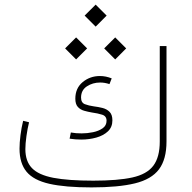

<svg xmlns="http://www.w3.org/2000/svg" viewBox="-20 -815 836 835"><path d="M348.1 -747.1 396 -699.2 443.8 -747.1 396 -794.9ZM433.1 -604.5 481 -556.6 528.8 -604.5 481 -652.3ZM263.2 -604.5 311 -556.6 358.9 -604.5 311 -652.3ZM333.5 -208Q368.2 -208 399.2 -216.8Q430.2 -225.6 449.5 -243.9Q468.8 -262.2 468.8 -291.5Q468.8 -316.4 456.5 -328.6Q444.3 -340.8 425.8 -345.5Q407.2 -350.1 387.7 -352.5Q366.2 -355.5 349.4 -361.8Q332.5 -368.2 332.5 -390.6Q332.5 -422.9 357.9 -439.5Q383.3 -456.1 415.5 -456.1Q435.5 -456.1 456.1 -449.2L465.8 -474.1Q440.4 -484.4 414.6 -484.4Q371.6 -484.4 339.6 -458Q307.6 -431.6 307.6 -385.7Q307.6 -361.8 318.6 -349.9Q329.6 -337.9 346.2 -333.3Q362.8 -328.6 379.9 -325.7Q405.3 -322.3 424.3 -316.2Q443.4 -310.1 443.4 -290Q443.4 -269 426.3 -257.1Q409.2 -245.1 384.3 -240Q359.4 -234.9 335.4 -234.9Q323.2 -234.9 311 -235.8Q298.8 -236.8 288.1 -238.8L282.7 -211.9Q307.1 -208 333.5 -208ZM385.7 -29.3Q276.9 -29.3 212.2 -41.7Q147.5 -54.2 118.9 -84Q90.3 -113.8 90.3 -166.5Q90.3 -189.9 95 -223.1Q99.6 -256.3 106.4 -283.2L80.6 -289.6Q73.2 -259.8 69.1 -227.1Q64.9 -194.3 64.9 -168.5Q64.9 -105 95.5 -68.1Q126 -31.2 194.8 -15.6Q263.7 0 377.9 0Q495.1 0 566.9 -17.6Q638.7 -35.2 671.4 -78.6Q704.1 -122.1 704.1 -199.7V-614.7H674.8V-199.7Q674.8 -131.3 646.7 -94.2Q618.7 -57.1 555.4 -43.2Q492.2 -29.3 385.7 -29.3Z"/></svg>

Font: Estedad-FD VF
Style: Regular
Weight: 100
Designer: Amin Abedi
Version: Version 7.3